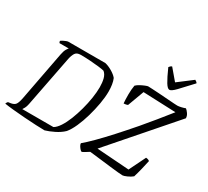

<svg xmlns="http://www.w3.org/2000/svg" viewBox="-184 -1235 1653 1524"><g transform="rotate(30 643.0 -473.0)"><path d="M369 0Q339 0 288.5 -2.5Q238 -5 181.5 -9Q125 -13 74.5 -18Q24 -23 -7 -28Q-1 -44 6 -49L32 -53Q60 -58 72 -74.5Q84 -91 93 -137L178 -584Q185 -620 195.5 -637.5Q206 -655 211 -659H126Q120 -667 120 -677Q126 -682 138.5 -688.5Q151 -695 163.5 -699.5Q176 -704 182 -704H521Q551 -697 584.5 -677.5Q618 -658 637 -635Q647 -612 651.5 -582.5Q656 -553 656 -521Q656 -470 645 -407.5Q634 -345 616 -282.5Q598 -220 574.5 -167.5Q551 -115 525 -84Q494 -54 449 -32Q404 -10 369 0ZM132 -58H417Q442 -72 466 -108.5Q490 -145 510 -195.5Q530 -246 545.5 -303Q561 -360 569.5 -415Q578 -470 578 -515Q578 -557 569.5 -591Q561 -625 538 -644Q519 -649 484 -653Q449 -657 406 -660Q363 -663 320 -663Q283 -663 269.5 -641.5Q256 -620 249 -587L158 -119Q153 -94 145 -79.5Q137 -65 132 -58ZM708 0Q704 0 695 -9.5Q686 -19 678 -32Q670 -45 670 -56Q704 -84 756 -136Q808 -188 871.5 -258Q935 -328 1004 -408Q1052 -464 1101 -524.5Q1150 -585 1197 -644L898 -656L843 -507Q839 -504 828 -501.5Q817 -499 806 -499Q803 -531 803 -578Q803 -625 810 -664Q823 -677 843.5 -688Q864 -699 883 -706.5Q902 -714 908 -714Q916 -714 944.5 -712.5Q973 -711 1012 -708.5Q1051 -706 1088.5 -703Q1126 -700 1152.5 -698.5Q1179 -697 1183 -697Q1196 -697 1217.5 -702Q1239 -707 1254 -713Q1265 -705 1279 -685.5Q1293 -666 1293 -644L806 -85L1102 -64L1176 -215Q1190 -214 1197.5 -210.5Q1205 -207 1209 -203Q1201 -166 1190.5 -122.5Q1180 -79 1168 -40Q1149 -24 1121.5 -12Q1094 0 1083 0Q1072 0 1040 -3Q1008 -6 966 -11Q924 -16 882 -21Q840 -26 809 -29.5Q778 -33 769 -34Q748 -21 731.5 -10.5Q715 0 708 0ZM1066 -774Q1049 -774 1026.5 -810.5Q1004 -847 969 -926Q974 -932 978.5 -937Q983 -942 993 -946L1076 -848L1205 -946Q1213 -942 1219.5 -936.5Q1226 -931 1227 -926Q1157 -850 1120.5 -812Q1084 -774 1066 -774Z"/></g></svg>

Font: Texturina Thin
Style: Italic
Weight: 100
Italic angle: -11°
Designer: Guillermo Torres Carreño
Foundry: Omnibus-Type
Version: Version 1.002; ttfautohint (v1.8.3)